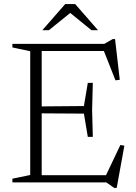

<svg xmlns="http://www.w3.org/2000/svg" viewBox="-20 -890 662 937"><path d="M433 -485.5 429.5 -353.5 433 -222H408.5L389.5 -335.5L157.5 -337V-370.5L389.5 -372.5L408.5 -485.5ZM564.5 -500.5 543.5 -498 481.5 -655 510 -641H141V-676H489L530.5 -699.5H541.5ZM490 -19.5 567.5 -182.5 587 -179 549.5 27H537.5L498.5 0H141V-35H517ZM40.5 0V-18L127.5 -36V-640L40.5 -658.5V-676H183.5V0ZM314.5 -833.5H331L218.5 -742.5H186.5L298 -870H347L458.5 -742.5H426.5Z"/></svg>

Font: Newsreader 16pt Light
Style: Regular
Weight: 300
Designer: Hugues Gentile
Foundry: Production Type
Version: Version 1.003